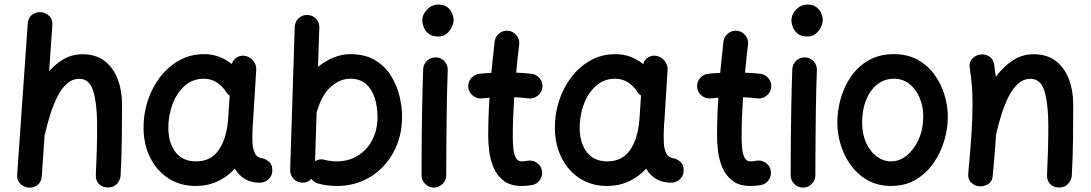

<svg xmlns="http://www.w3.org/2000/svg" viewBox="-20 -787 4899 862"><path d="M107.4 55.2Q86.9 53.2 71 38.1Q55.2 22.9 57.1 -3.9L104.5 -680.7Q106.4 -708 124.8 -720.9Q143.1 -733.9 164.1 -732.4Q184.6 -730.5 200.9 -715.3Q217.3 -700.2 214.8 -672.9L200.7 -467.3Q230.5 -501.5 267.8 -522.5Q305.2 -543.5 350.1 -543.5Q410.2 -543.5 449.5 -513.2Q488.8 -482.9 508.3 -431.9Q527.8 -380.9 527.8 -319.3Q527.8 -241.7 526.9 -161.6Q525.9 -81.5 521.5 0.5Q520.5 21 505.6 37.8Q490.7 54.7 464.8 54.7Q438 54.7 423.6 38.3Q409.2 22 410.2 0.5Q413.1 -61.5 414.6 -115.5Q416 -169.4 416 -220.7Q416 -318.4 399.4 -375.7Q382.8 -433.1 336.4 -433.1Q305.2 -433.1 281 -411.9Q256.8 -390.6 238.5 -354.7Q220.2 -318.8 206.3 -275.1Q192.4 -231.4 182.1 -186Q181.6 -182.6 180.2 -179.7L167.5 3.9Q165.5 31.2 147.2 44.2Q128.9 57.1 107.4 55.2Z M1147 33.2Q1106.9 33.2 1079.1 16.4Q1051.3 -0.5 1034.2 -29.8Q1001 6.8 956.5 27.3Q912.1 47.9 858.9 47.9Q789.6 47.9 737.1 14.2Q684.6 -19.5 655 -77.9Q625.5 -136.2 624.5 -209Q623.5 -273.4 642.8 -333.3Q662.1 -393.1 698.5 -440.7Q734.9 -488.3 785.2 -516.1Q835.4 -543.9 896 -543.9Q932.1 -543.9 962.9 -532.5Q993.7 -521 1021 -499.5Q1025.9 -518.1 1042 -528.6Q1058.1 -539.1 1078.1 -536.6Q1101.1 -533.2 1116.5 -514.6Q1131.8 -496.1 1130.4 -474.1L1116.2 -245.6Q1115.7 -236.3 1114.7 -227.1Q1113.3 -206.5 1113 -182.6Q1112.8 -158.7 1113.8 -143.6Q1115.2 -117.7 1124.8 -98.1Q1134.3 -78.6 1164.1 -74.7Q1178.2 -69.8 1190.4 -58.1Q1202.6 -46.4 1202.6 -22Q1203.1 0.5 1186.5 16.8Q1169.9 33.2 1147 33.2ZM859.9 -62.5Q925.3 -62.5 960.4 -111.3Q995.6 -160.2 1003.4 -243.7Q1003.9 -247.6 1003.9 -251Q1003.9 -253.9 1004.4 -256.3Q1004.9 -258.8 1004.9 -261.2L1011.2 -357.9Q1000.5 -365.2 994.1 -376Q976.6 -402.3 951.7 -418Q926.8 -433.6 895 -433.6Q844.7 -433.6 808.6 -401.1Q772.5 -368.7 753.7 -316.9Q734.9 -265.1 735.8 -207.5Q737.3 -142.1 769.3 -102.3Q801.3 -62.5 859.9 -62.5Z M1360.4 -719.7Q1383.3 -719.2 1398.9 -702.6Q1414.6 -686 1413.6 -663.1L1407.7 -486.8Q1440.9 -513.7 1478 -528.8Q1515.1 -543.9 1552.2 -543.9Q1619.6 -543.9 1664.6 -516.4Q1709.5 -488.8 1736.1 -445.6Q1762.7 -402.3 1773.9 -354.2Q1785.2 -306.2 1785.2 -265.1Q1785.2 -174.3 1746.6 -103.5Q1708 -32.7 1641.8 7.6Q1575.7 47.9 1491.7 47.9Q1448.2 47.9 1408.7 37.1Q1389.6 32.2 1377.9 16.1Q1360.8 34.2 1336.4 33.2Q1313.5 32.2 1297.9 15.6Q1282.2 -1 1282.7 -23.9L1303.2 -666.5Q1304.2 -689.5 1320.8 -705.1Q1337.4 -720.7 1360.4 -719.7ZM1437 -69.8Q1463.4 -62.5 1491.7 -62.5Q1544.9 -62.5 1586.2 -87.9Q1627.4 -113.3 1651.1 -158.2Q1674.8 -203.1 1674.8 -261.7Q1674.8 -309.1 1662.1 -348.1Q1649.4 -387.2 1622.6 -410.4Q1595.7 -433.6 1552.2 -433.6Q1508.3 -433.6 1467.3 -399.2Q1426.3 -364.7 1404.3 -290.5Q1403.3 -286.1 1401.4 -281.7L1394.5 -63.5Q1414.6 -75.7 1437 -69.8Z M1876 -694.8Q1876 -722.2 1897.5 -744.4Q1918.9 -766.6 1949.2 -766.6Q1973.6 -766.6 1988.5 -754.6Q2003.4 -742.7 2010 -726.8Q2016.6 -710.9 2016.6 -698.2Q2016.6 -683.1 2008.5 -665.5Q2000.5 -647.9 1985.1 -635.5Q1969.7 -623 1946.8 -623Q1919.9 -623 1904.3 -635.7Q1888.7 -648.4 1882.3 -665.3Q1876 -682.1 1876 -694.8ZM1937.5 -529.3Q1960.4 -528.8 1975.8 -511.7Q1991.2 -494.6 1990.2 -471.7Q1988.8 -438 1987.5 -389.6Q1986.3 -341.3 1985.6 -286.6Q1984.9 -231.9 1984.4 -177.7Q1983.9 -123.5 1983.6 -77.1Q1983.4 -30.8 1983.4 0Q1983.4 22.5 1967 38.8Q1950.7 55.2 1927.7 55.2Q1905.3 55.2 1888.9 38.8Q1872.6 22.5 1872.6 0Q1872.6 -30.8 1872.8 -77.4Q1873 -124 1873.5 -178.5Q1874 -232.9 1875 -288.1Q1876 -343.3 1877.2 -392.3Q1878.4 -441.4 1879.9 -476.6Q1880.9 -499.5 1897.9 -514.9Q1915 -530.3 1937.5 -529.3Z M2415 -393.6Q2412.1 -371.1 2393.8 -356.9Q2375.5 -342.8 2353 -345.2Q2322.8 -349.1 2288.6 -350.6Q2285.6 -306.6 2283.9 -262.2Q2282.2 -217.8 2282.2 -173.3Q2282.2 -146 2284.7 -120.4Q2287.1 -94.7 2295.7 -78.6Q2304.2 -62.5 2322.3 -62.5Q2334 -62.5 2348.6 -65.4Q2371.1 -69.3 2390.1 -56.2Q2409.2 -43 2413.1 -21Q2417 1.5 2404.1 20.8Q2391.1 40 2368.7 43.9Q2356.4 45.9 2344.7 46.9Q2333 47.9 2322.3 47.9Q2271.5 47.9 2241.5 24.7Q2211.4 1.5 2196.3 -33.9Q2181.2 -69.3 2176.5 -106.9Q2171.9 -144.5 2171.9 -173.3Q2171.9 -217.8 2173.3 -261.5Q2174.8 -305.2 2177.7 -348.6Q2160.6 -347.2 2144.5 -345.2Q2122.1 -342.8 2103.8 -356.9Q2085.4 -371.1 2082.5 -393.6Q2080.1 -416.5 2094.2 -434.6Q2108.4 -452.6 2130.9 -455.6Q2158.2 -458.5 2186 -460Q2189.5 -495.1 2193.1 -530.3Q2196.8 -565.4 2200.7 -600.1Q2203.6 -623 2221.7 -637.2Q2239.7 -651.4 2262.2 -648.9Q2285.2 -646 2299.3 -627.9Q2313.5 -609.9 2311 -587.4Q2307.1 -555.7 2303.7 -524.2Q2300.3 -492.7 2297.4 -460.9Q2334 -459.5 2367.2 -455.6Q2389.6 -452.6 2403.8 -434.3Q2418 -416 2415 -393.6Z M2993.7 33.2Q2953.6 33.2 2925.8 16.4Q2897.9 -0.5 2880.9 -29.8Q2847.7 6.8 2803.2 27.3Q2758.8 47.9 2705.6 47.9Q2636.2 47.9 2583.7 14.2Q2531.2 -19.5 2501.7 -77.9Q2472.2 -136.2 2471.2 -209Q2470.2 -273.4 2489.5 -333.3Q2508.8 -393.1 2545.2 -440.7Q2581.5 -488.3 2631.8 -516.1Q2682.1 -543.9 2742.7 -543.9Q2778.8 -543.9 2809.6 -532.5Q2840.3 -521 2867.7 -499.5Q2872.6 -518.1 2888.7 -528.6Q2904.8 -539.1 2924.8 -536.6Q2947.8 -533.2 2963.1 -514.6Q2978.5 -496.1 2977.1 -474.1L2962.9 -245.6Q2962.4 -236.3 2961.4 -227.1Q2960 -206.5 2959.7 -182.6Q2959.5 -158.7 2960.4 -143.6Q2961.9 -117.7 2971.4 -98.1Q2981 -78.6 3010.7 -74.7Q3024.9 -69.8 3037.1 -58.1Q3049.3 -46.4 3049.3 -22Q3049.8 0.5 3033.2 16.8Q3016.6 33.2 2993.7 33.2ZM2706.5 -62.5Q2772 -62.5 2807.1 -111.3Q2842.3 -160.2 2850.1 -243.7Q2850.6 -247.6 2850.6 -251Q2850.6 -253.9 2851.1 -256.3Q2851.6 -258.8 2851.6 -261.2L2857.9 -357.9Q2847.2 -365.2 2840.8 -376Q2823.2 -402.3 2798.3 -418Q2773.4 -433.6 2741.7 -433.6Q2691.4 -433.6 2655.3 -401.1Q2619.1 -368.7 2600.3 -316.9Q2581.5 -265.1 2582.5 -207.5Q2584 -142.1 2616 -102.3Q2647.9 -62.5 2706.5 -62.5Z M3442.4 -393.6Q3439.5 -371.1 3421.1 -356.9Q3402.8 -342.8 3380.4 -345.2Q3350.1 -349.1 3315.9 -350.6Q3313 -306.6 3311.3 -262.2Q3309.6 -217.8 3309.6 -173.3Q3309.6 -146 3312 -120.4Q3314.5 -94.7 3323 -78.6Q3331.5 -62.5 3349.6 -62.5Q3361.3 -62.5 3376 -65.4Q3398.4 -69.3 3417.5 -56.2Q3436.5 -43 3440.4 -21Q3444.3 1.5 3431.4 20.8Q3418.5 40 3396 43.9Q3383.8 45.9 3372.1 46.9Q3360.4 47.9 3349.6 47.9Q3298.8 47.9 3268.8 24.7Q3238.8 1.5 3223.6 -33.9Q3208.5 -69.3 3203.9 -106.9Q3199.2 -144.5 3199.2 -173.3Q3199.2 -217.8 3200.7 -261.5Q3202.1 -305.2 3205.1 -348.6Q3188 -347.2 3171.9 -345.2Q3149.4 -342.8 3131.1 -356.9Q3112.8 -371.1 3109.9 -393.6Q3107.4 -416.5 3121.6 -434.6Q3135.7 -452.6 3158.2 -455.6Q3185.5 -458.5 3213.4 -460Q3216.8 -495.1 3220.5 -530.3Q3224.1 -565.4 3228 -600.1Q3231 -623 3249 -637.2Q3267.1 -651.4 3289.6 -648.9Q3312.5 -646 3326.7 -627.9Q3340.8 -609.9 3338.4 -587.4Q3334.5 -555.7 3331.1 -524.2Q3327.6 -492.7 3324.7 -460.9Q3361.3 -459.5 3394.5 -455.6Q3417 -452.6 3431.2 -434.3Q3445.3 -416 3442.4 -393.6Z M3533.2 -694.8Q3533.2 -722.2 3554.7 -744.4Q3576.2 -766.6 3606.4 -766.6Q3630.9 -766.6 3645.8 -754.6Q3660.6 -742.7 3667.2 -726.8Q3673.8 -710.9 3673.8 -698.2Q3673.8 -683.1 3665.8 -665.5Q3657.7 -647.9 3642.3 -635.5Q3627 -623 3604 -623Q3577.1 -623 3561.5 -635.7Q3545.9 -648.4 3539.6 -665.3Q3533.2 -682.1 3533.2 -694.8ZM3594.7 -529.3Q3617.7 -528.8 3633.1 -511.7Q3648.4 -494.6 3647.5 -471.7Q3646 -438 3644.8 -389.6Q3643.6 -341.3 3642.8 -286.6Q3642.1 -231.9 3641.6 -177.7Q3641.1 -123.5 3640.9 -77.1Q3640.6 -30.8 3640.6 0Q3640.6 22.5 3624.3 38.8Q3607.9 55.2 3585 55.2Q3562.5 55.2 3546.1 38.8Q3529.8 22.5 3529.8 0Q3529.8 -30.8 3530 -77.4Q3530.3 -124 3530.8 -178.5Q3531.2 -232.9 3532.2 -288.1Q3533.2 -343.3 3534.4 -392.3Q3535.6 -441.4 3537.1 -476.6Q3538.1 -499.5 3555.2 -514.9Q3572.3 -530.3 3594.7 -529.3Z M3993.7 -543.9Q4054.7 -543.9 4100.1 -518.6Q4145.5 -493.2 4175.5 -451.7Q4205.6 -410.2 4220.5 -360.6Q4235.4 -311 4235.4 -262.7Q4235.4 -209.5 4219 -154.8Q4202.6 -100.1 4170.7 -54.2Q4138.7 -8.3 4091.1 19.8Q4043.5 47.9 3980.5 47.9Q3922.4 47.9 3877.4 23.2Q3832.5 -1.5 3801.8 -42.7Q3771 -84 3755.1 -134.8Q3739.3 -185.5 3739.3 -237.3Q3739.3 -290 3754.4 -344.2Q3769.5 -398.4 3800.8 -443.6Q3832 -488.8 3880.1 -516.4Q3928.2 -543.9 3993.7 -543.9ZM3993.7 -433.6Q3950.7 -433.6 3918.5 -408Q3886.2 -382.3 3868.4 -338.1Q3850.6 -293.9 3850.6 -237.3Q3850.6 -185.5 3868.4 -146.2Q3886.2 -106.9 3916 -84.7Q3945.8 -62.5 3980.5 -62.5Q4019 -62.5 4051.8 -89.6Q4084.5 -116.7 4104.7 -162.1Q4125 -207.5 4125 -262.7Q4125 -310.5 4108.2 -349.4Q4091.3 -388.2 4061.8 -410.9Q4032.2 -433.6 3993.7 -433.6Z M4327.1 -9.3Q4336.9 -113.8 4341.6 -187Q4346.2 -260.3 4346.2 -315.9Q4346.2 -362.8 4343.3 -401.9Q4340.3 -440.9 4334 -480.5Q4329.6 -505.9 4342.8 -521.2Q4356 -536.6 4374.5 -541Q4396 -546.4 4417.2 -535.9Q4438.5 -525.4 4443.4 -497.6Q4447.8 -469.2 4450.7 -442.4Q4483.4 -486.3 4525.6 -514.9Q4567.9 -543.5 4620.6 -543.5Q4680.7 -543.5 4720 -513.2Q4759.3 -482.9 4778.8 -431.9Q4798.3 -380.9 4798.3 -319.3Q4798.3 -241.7 4797.4 -161.6Q4796.4 -81.5 4792 0.5Q4791 21 4776.1 37.8Q4761.2 54.7 4735.4 54.7Q4708.5 54.7 4694.1 38.3Q4679.7 22 4680.7 0.5Q4683.6 -61.5 4685.1 -115.5Q4686.5 -169.4 4686.5 -220.7Q4686.5 -318.4 4669.9 -375.7Q4653.3 -433.1 4606.9 -433.1Q4575.7 -433.1 4551.5 -411.9Q4527.3 -390.6 4509 -354.7Q4490.7 -318.8 4476.8 -275.1Q4462.9 -231.4 4452.6 -186L4452.1 -184.6Q4449.7 -144.5 4445.8 -98.6Q4441.9 -52.7 4437 1.5Q4435.1 27.8 4416 39.6Q4397 51.3 4375.5 49.3Q4355.5 47.4 4340.1 32.5Q4324.7 17.6 4327.1 -9.3Z"/></svg>

Font: Mikhak-FD SemiBold
Style: Regular
Weight: 600
Designer: Amin Abedi
Version: Version 3.2